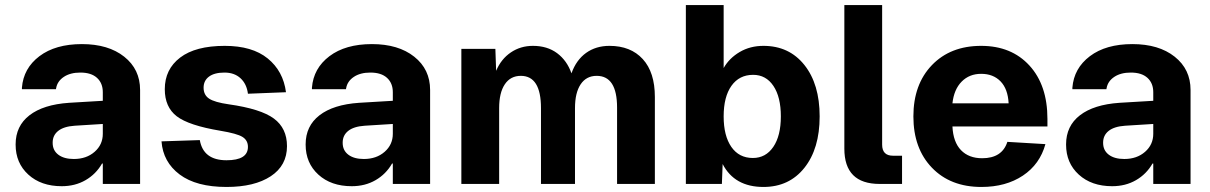

<svg xmlns="http://www.w3.org/2000/svg" viewBox="-20 -730 4803 762"><path d="M225 9Q143 9 92.5 -37Q42 -83 42 -156V-157Q42 -230 97 -272.5Q152 -315 254 -322L388 -330V-364Q388 -400 365 -421Q342 -442 299 -442Q259 -442 233.5 -425Q208 -408 203 -381L202 -376H67V-382Q73 -459 136.5 -507Q200 -555 305 -555Q410 -555 473 -505Q536 -455 536 -373V0H388V-81H385Q361 -39 319.5 -15Q278 9 225 9ZM189 -163Q189 -133 211.5 -116Q234 -99 273 -99Q323 -99 355.5 -127.5Q388 -156 388 -199V-238L276 -231Q233 -228 211 -210.5Q189 -193 189 -164Z M879 12Q759 12 693 -37.5Q627 -87 621 -169L773 -174Q787 -94 879 -94Q964 -94 964 -147Q964 -173 942.5 -186.5Q921 -200 855 -211Q729 -232 681.5 -268.5Q634 -305 634 -376Q634 -455 695 -501.5Q756 -548 872 -548Q981 -548 1042.5 -498Q1104 -448 1115 -364L964 -358Q959 -397 934.5 -419.5Q910 -442 871 -442Q831 -442 809.5 -426Q788 -410 788 -382Q788 -353 810 -338.5Q832 -324 888 -316Q1015 -298 1067 -259.5Q1119 -221 1119 -150Q1119 -73 1054.5 -30.5Q990 12 879 12Z M1376 9Q1294 9 1243.5 -37Q1193 -83 1193 -156V-157Q1193 -230 1248 -272.5Q1303 -315 1405 -322L1539 -330V-364Q1539 -400 1516 -421Q1493 -442 1450 -442Q1410 -442 1384.5 -425Q1359 -408 1354 -381L1353 -376H1218V-382Q1224 -459 1287.5 -507Q1351 -555 1456 -555Q1561 -555 1624 -505Q1687 -455 1687 -373V0H1539V-81H1536Q1512 -39 1470.5 -15Q1429 9 1376 9ZM1340 -163Q1340 -133 1362.5 -116Q1385 -99 1424 -99Q1474 -99 1506.5 -127.5Q1539 -156 1539 -199V-238L1427 -231Q1384 -228 1362 -210.5Q1340 -193 1340 -164Z M1811 0V-536H1946L1949 -449Q1969 -496 2007.5 -522Q2046 -548 2095 -548Q2152 -548 2191 -519Q2230 -490 2248 -439Q2267 -492 2306 -520Q2345 -548 2399 -548Q2483 -548 2531 -495.5Q2579 -443 2579 -345V0H2429V-303Q2429 -429 2348 -429Q2307 -429 2284.5 -395.5Q2262 -362 2262 -301V0H2127V-301Q2127 -429 2047 -429Q2006 -429 1983.5 -395.5Q1961 -362 1961 -301V0Z M3010 12Q2895 12 2848 -79L2845 0H2702V-710H2852V-460Q2874 -499 2915.5 -523.5Q2957 -548 3010 -548Q3112 -548 3172.5 -472Q3233 -396 3233 -268Q3233 -140 3172.5 -64Q3112 12 3010 12ZM2968 -103Q3019 -103 3049 -147Q3079 -191 3079 -268Q3079 -345 3049.5 -389Q3020 -433 2969 -433Q2914 -433 2883 -389.5Q2852 -346 2852 -268Q2852 -191 2882.5 -147Q2913 -103 2968 -103Z M3471 0Q3331 0 3331 -140V-710H3481V-156Q3481 -112 3524 -112H3560V0Z M3875 12Q3752 12 3678.5 -64.5Q3605 -141 3605 -268Q3605 -395 3678.5 -471.5Q3752 -548 3874 -548Q3994 -548 4065.5 -470Q4137 -392 4137 -258V-228H3760Q3763 -166 3794 -134Q3825 -102 3878 -102Q3957 -102 3978 -167L4129 -158Q4107 -78 4039.5 -33Q3972 12 3875 12ZM3760 -320H3983Q3980 -377 3951 -407Q3922 -437 3874 -437Q3827 -437 3796.5 -406Q3766 -375 3760 -320Z M4394 9Q4312 9 4261.5 -37Q4211 -83 4211 -156V-157Q4211 -230 4266 -272.5Q4321 -315 4423 -322L4557 -330V-364Q4557 -400 4534 -421Q4511 -442 4468 -442Q4428 -442 4402.5 -425Q4377 -408 4372 -381L4371 -376H4236V-382Q4242 -459 4305.5 -507Q4369 -555 4474 -555Q4579 -555 4642 -505Q4705 -455 4705 -373V0H4557V-81H4554Q4530 -39 4488.5 -15Q4447 9 4394 9ZM4358 -163Q4358 -133 4380.5 -116Q4403 -99 4442 -99Q4492 -99 4524.5 -127.5Q4557 -156 4557 -199V-238L4445 -231Q4402 -228 4380 -210.5Q4358 -193 4358 -164Z"/></svg>

Font: Txt Sans
Style: Bold
Weight: 700
Designer: Open Source
Foundry: XRLN
Version: Version 1.0